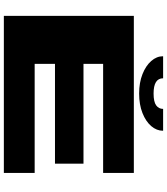

<svg xmlns="http://www.w3.org/2000/svg" viewBox="45 -912 867 997"><g transform="rotate(90 478.5 -413.5)"><path d="M62.5 0V-675H878V-515.5H311.5V-413.5H830V-265.5H311.5V-160H878V0ZM465.5 -702.5Q409 -702.5 365.2 -719.8Q321.5 -737 296.8 -765.2Q272 -793.5 272 -827H386.5Q386.5 -777.5 465.5 -777.5Q509 -777.5 527.2 -791Q545.5 -804.5 545.5 -827H659Q659 -793.5 634.8 -765.2Q610.5 -737 567 -719.8Q523.5 -702.5 465.5 -702.5Z"/></g></svg>

Font: Anybody UltraExpanded ExtraBold
Style: Regular
Weight: 800
Width: 9
Designer: Tyler Finck
Foundry: Etcetera Type Company
Version: Version 1.010; ttfautohint (v1.8.3) -l 8 -r 50 -G 200 -x 14 